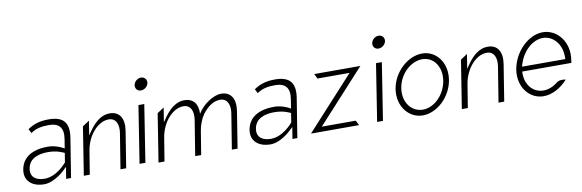

<svg xmlns="http://www.w3.org/2000/svg" viewBox="-47 -1020 4216 1392"><g transform="rotate(-10 2060.5 -324.0)"><path d="M58 -132C46 -55 100 -4 191 -4C264 -4 336 -72 336 -72L367 -101L353 -15H389L435 -302C453 -414 409 -462 302 -462C232 -462 188 -445 147 -417L163 -386C202 -413 242 -421 296 -421C370 -421 405 -385 392 -302L381 -234L362 -244C362 -244 315 -268 262 -268C156 -268 73 -229 58 -132ZM105 -133C117 -211 192 -229 256 -229C324 -229 365 -207 376 -202L365 -134C361 -130 291 -43 200 -43C141 -43 95 -70 105 -133Z M483 -15H527L555 -187C565 -247 591 -296 621 -329C648 -359 686 -386 731 -386C786 -386 804 -335 795 -276L753 -15H795L838 -284C852 -373 818 -428 745 -428C685 -428 638 -387 601 -337L572 -296L589 -402L539 -369Z M960 -598C956 -573 973 -552 999 -552C1025 -552 1050 -573 1054 -598C1058 -623 1040 -644 1014 -644C988 -644 964 -623 960 -598ZM896 -30H939L1005 -451H962Z M1033 -15H1077L1105 -187C1115 -247 1141 -296 1171 -329C1198 -359 1236 -386 1281 -386C1336 -386 1354 -335 1345 -276L1303 -15H1347L1375 -187C1378 -208 1384 -229 1391 -247C1411 -300 1433 -320 1441 -329C1468 -359 1506 -386 1551 -386C1606 -386 1624 -335 1615 -276L1573 -15H1615L1658 -284C1672 -373 1638 -428 1565 -428C1510 -428 1429 -376 1391 -311C1395 -384 1360 -428 1295 -428C1235 -428 1188 -387 1151 -337L1122 -296L1139 -402L1089 -369Z M1724 -132C1712 -55 1766 -4 1857 -4C1930 -4 2002 -72 2002 -72L2033 -101L2019 -15H2055L2101 -302C2119 -414 2075 -462 1968 -462C1898 -462 1854 -445 1813 -417L1829 -386C1868 -413 1908 -421 1962 -421C2036 -421 2071 -385 2058 -302L2047 -234L2028 -244C2028 -244 1981 -268 1928 -268C1822 -268 1739 -229 1724 -132ZM1771 -133C1783 -211 1858 -229 1922 -229C1990 -229 2031 -207 2042 -202L2031 -134C2027 -130 1957 -43 1866 -43C1807 -43 1761 -70 1771 -133Z M2158 -30H2512L2494 -66H2244L2596 -451H2256L2274 -415H2510Z M2709 -598C2705 -573 2722 -552 2748 -552C2774 -552 2799 -573 2803 -598C2807 -623 2789 -644 2763 -644C2737 -644 2713 -623 2709 -598ZM2645 -30H2688L2754 -451H2711Z M2818 -241C2799 -119 2876 -19 2981 -19C3086 -19 3192 -118 3211 -241C3230 -364 3156 -462 3051 -462C2946 -462 2837 -363 2818 -241ZM2860 -241C2876 -342 2960 -421 3045 -421C3130 -421 3185 -341 3169 -241C3153 -141 3073 -60 2988 -60C2903 -60 2844 -140 2860 -241Z M3266 -15H3310L3338 -187C3348 -247 3374 -296 3404 -329C3431 -359 3469 -386 3514 -386C3569 -386 3587 -335 3578 -276L3536 -15H3578L3621 -284C3635 -373 3601 -428 3528 -428C3468 -428 3421 -387 3384 -337L3355 -296L3372 -402L3322 -369Z M3704 -227C3685 -104 3762 -4 3867 -4C3930 -4 3995 -39 4045 -95C4027 -99 3999 -101 3980 -87C3948 -61 3911 -45 3873 -45C3799 -45 3745 -106 3744 -189V-207H4106L4109 -227C4130 -357 4047 -462 3939 -462C3834 -462 3725 -357 3704 -227ZM3749 -242 3755 -262C3784 -354 3858 -421 3933 -421C4008 -421 4068 -353 4068 -261V-242Z"/></g></svg>

Font: Charger Sport
Style: HLNrwObl
Weight: 100
Designer: Jasper
Foundry: Cannot Into Space Fonts
Version: Version 1.1